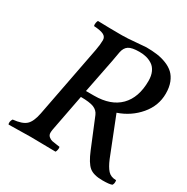

<svg xmlns="http://www.w3.org/2000/svg" viewBox="-153 -786 903 927"><g transform="rotate(30 298.5 -322.5)"><path d="M292 -513.2 254.9 -325.2H299.8Q393.1 -325.2 442.6 -375.2Q492.2 -425.3 492.2 -518.1Q492.2 -546.9 482.7 -567.6Q473.1 -588.4 456.8 -598.9Q440.4 -609.4 422.9 -613.8Q405.3 -618.2 384.8 -618.2Q342.3 -618.2 324.7 -606.4Q307.1 -594.7 301.8 -567.9ZM248 -288.1 209 -85Q207 -73.7 207 -64.9Q207 -52.2 216.1 -44.4Q225.1 -36.6 235.1 -34.4Q245.1 -32.2 260 -30.5Q274.9 -28.8 278.8 -27.8Q281.2 -22.9 279.3 -12.5Q277.3 -2 273.9 2Q184.1 0 136.2 0Q94.2 0 12.2 2Q8.8 -3.9 10.5 -12.7Q12.2 -21.5 17.1 -28.8Q67.9 -33.7 89.1 -53Q110.4 -72.3 120.1 -122.1L196.8 -521Q203.1 -554.7 203.1 -578.1Q203.1 -596.7 187 -605.2Q170.9 -613.8 131.8 -616.2Q129.4 -624 131.3 -634Q133.3 -644 136.2 -647Q204.6 -645 259.8 -645H272.9Q299.3 -645 346.7 -649.4Q394 -653.8 401.9 -653.8Q435.1 -653.8 462.2 -650.1Q489.3 -646.5 514.6 -636.5Q540 -626.5 557.4 -610.4Q574.7 -594.2 585 -568.1Q595.2 -542 595.2 -506.8Q595.2 -439 549.6 -385.3Q503.9 -331.5 435.1 -308.1L518.1 -98.1Q533.2 -61.5 549.8 -43.2Q566.4 -24.9 596.2 -24.9Q599.6 -7.8 591.8 2.9Q578.6 8.8 539.1 8.8Q489.3 8.8 465.3 -11Q441.4 -30.8 418 -87.9L352.1 -248Q342.8 -270 319.6 -279.1Q296.4 -288.1 248 -288.1Z"/></g></svg>

Font: Common Serif Medium
Style: Italic
Weight: 500
Italic angle: -12°
Designer: Philipp H. Poll, Khaled Hosny
Foundry: Stefan Peev, Context Ltd.
Version: Version 1.026